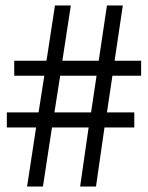

<svg xmlns="http://www.w3.org/2000/svg" viewBox="-20 -682 540 702"><path d="M471 -216H362L331 0H273L304 -216H170L137 0H79L112 -216H5V-271H121L142 -405H32V-460H150L181 -662H239L208 -460H341L371 -662H429L399 -460H496V-405H391L371 -271H471ZM200 -405 179 -271H313L333 -405Z"/></svg>

Font: Klingon pIqaD vaHbo'
Style: Regular
Weight: 400
Width: 0
Designer: Mike Neff (qa'vaj)
Foundry: Mike Neff and Michael Everson
Version: Version 2.003